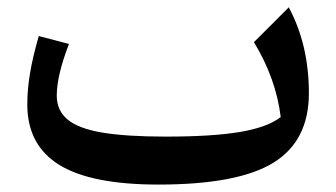

<svg xmlns="http://www.w3.org/2000/svg" viewBox="-20 -494 914 522"><path d="M743.2 -175.8Q730.5 -280.3 670.4 -379.4L765.1 -474.1Q819.8 -372.1 819.8 -240.7Q819.8 -111.3 723.6 -51.8Q627.4 7.8 410.6 7.8Q227.5 7.8 140.9 -45.9Q54.2 -99.6 54.2 -210Q54.2 -250 61.5 -294.2Q68.8 -338.4 85.4 -396L167.5 -374.5Q134.3 -288.6 134.3 -233.9Q134.3 -193.8 163.6 -169.2Q192.9 -144.5 258.3 -133.5Q323.7 -122.6 431.2 -122.6Q558.1 -122.6 632.8 -135.3Q707.5 -147.9 743.2 -175.8Z"/></svg>

Font: Pinar DS1 SemiBold
Style: Regular
Weight: 600
Designer: Amin Abedi
Version: Version 3.000